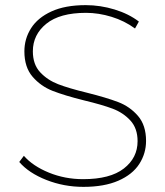

<svg xmlns="http://www.w3.org/2000/svg" viewBox="-20 -724 644 748"><path d="M55 -93 73 -117Q108 -77 170.5 -51.5Q233 -26 304 -26Q409 -26 462.5 -67.5Q516 -109 516 -174Q516 -224 488 -254.5Q460 -285 419 -300.5Q378 -316 307 -333Q231 -352 185 -370Q139 -388 107 -425Q75 -462 75 -524Q75 -573 101 -614Q127 -655 180.5 -679.5Q234 -704 314 -704Q371 -704 426.5 -687Q482 -670 521 -640L506 -613Q465 -643 414.5 -658.5Q364 -674 315 -674Q213 -674 160.5 -631.5Q108 -589 108 -524Q108 -473 136.5 -442.5Q165 -412 206.5 -396Q248 -380 318 -363Q394 -344 440 -326.5Q486 -309 517.5 -272.5Q549 -236 549 -175Q549 -126 522.5 -85Q496 -44 441 -20Q386 4 305 4Q229 4 160.5 -23Q92 -50 55 -93Z"/></svg>

Font: Montserrat Alternates ExLight
Style: Regular
Weight: 275
Designer: Julieta Ulanovsky
Foundry: Julieta Ulanovsky
Version: Version 7.200